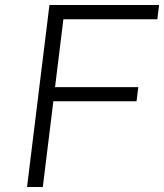

<svg xmlns="http://www.w3.org/2000/svg" viewBox="-20 -747 656 767"><path d="M88 0 177.5 -727H615.5L608.5 -670H213.5L236.5 -697L198.5 -387.5L185.5 -399H532.5L525.5 -342.5H177.5L194.5 -353.5L151 0Z"/></svg>

Font: Spline Sans Mono Light
Style: Italic
Weight: 300
Italic angle: -4°
Monospace: yes
Version: Version 1.004